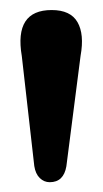

<svg xmlns="http://www.w3.org/2000/svg" viewBox="-20 -806 210 392"><path d="M81.5 -434Q70 -434 61.2 -442.5Q52.5 -451 50 -467L24.5 -691.5Q8.5 -785.5 85.5 -785.5Q124 -785.5 138.2 -760.8Q152.5 -736 144.5 -692L115.5 -466.5Q110 -434 81.5 -434Z"/></svg>

Font: Fraunces 144pt SuperSoft SemiBold
Style: Regular
Weight: 600
Version: Version 1.000;[b76b70a41]